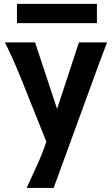

<svg xmlns="http://www.w3.org/2000/svg" viewBox="-20 -713 567 973"><path d="M282.7 -120.6 218.3 13.7 83 -324.7Q69.3 -358.4 51.3 -399.7Q33.2 -440.9 4.9 -498H157.7ZM379.9 -498H522.5Q500.5 -441.4 485.4 -400.1Q470.2 -358.9 458 -325.2L252 239.3H115.2Q141.1 182.1 168.5 122.6Q195.8 63 213.9 7.8ZM65.9 -595.7V-693.4H471.2V-595.7Z"/></svg>

Font: Andika
Style: Bold
Weight: 700
Designer: Victor Gaultney, Annie Olsen, Julie Remington, Don Collingsworth, Eric Hays, Becca Hirsbrunner
Foundry: SIL International
Version: Version 6.101